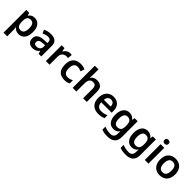

<svg xmlns="http://www.w3.org/2000/svg" viewBox="425 -2590 4660 4660"><g transform="rotate(45 2755.0 -260.0)"><path d="M366 -552Q461 -552 519 -481.5Q577 -411 577 -272Q577 -133 517.5 -61.5Q458 10 363 10Q303 10 266 -12Q229 -34 207 -63H199Q202 -44 204.5 -21.5Q207 1 207 20V240H81V-542H183L201 -470H207Q229 -504 267 -528Q305 -552 366 -552ZM330 -450Q263 -450 235.5 -410Q208 -370 207 -289V-273Q207 -186 233.5 -139.5Q260 -93 332 -93Q391 -93 419.5 -141.5Q448 -190 448 -274Q448 -358 419.5 -404Q391 -450 330 -450Z M923 -552Q1028 -552 1082.5 -506Q1137 -460 1137 -364V0H1048L1023 -75H1019Q984 -31 945 -10.5Q906 10 839 10Q766 10 718 -31Q670 -72 670 -158Q670 -242 731.5 -284Q793 -326 918 -331L1012 -334V-361Q1012 -412 987 -434.5Q962 -457 917 -457Q876 -457 838.5 -445Q801 -433 764 -417L724 -505Q764 -526 815.5 -539Q867 -552 923 -552ZM946 -254Q863 -251 831 -225.5Q799 -200 799 -157Q799 -118 821.5 -101.5Q844 -85 881 -85Q936 -85 974 -116.5Q1012 -148 1012 -210V-256Z M1579 -552Q1592 -552 1607.5 -551Q1623 -550 1634 -547L1623 -430Q1613 -432 1599 -433.5Q1585 -435 1574 -435Q1534 -435 1499 -418.5Q1464 -402 1442.5 -367.5Q1421 -333 1421 -281V0H1295V-542H1392L1410 -448H1416Q1440 -491 1482 -521.5Q1524 -552 1579 -552Z M1933 10Q1816 10 1749 -57Q1682 -124 1682 -268Q1682 -368 1715.5 -430.5Q1749 -493 1808 -522.5Q1867 -552 1943 -552Q1994 -552 2034 -542Q2074 -532 2102 -518L2065 -419Q2034 -431 2003 -439.5Q1972 -448 1943 -448Q1811 -448 1811 -269Q1811 -182 1844.5 -138Q1878 -94 1941 -94Q1986 -94 2021 -105Q2056 -116 2088 -135V-26Q2057 -8 2021.5 1Q1986 10 1933 10Z M2341 -579Q2341 -547 2338.5 -516.5Q2336 -486 2334 -471H2342Q2368 -512 2410 -532Q2452 -552 2503 -552Q2595 -552 2647 -505Q2699 -458 2699 -353V0H2573V-328Q2573 -450 2473 -450Q2397 -450 2369 -402Q2341 -354 2341 -265V0H2215V-760H2341Z M3075 -552Q3184 -552 3247.5 -487Q3311 -422 3311 -306V-242H2953Q2955 -168 2994 -127.5Q3033 -87 3102 -87Q3154 -87 3196 -97.5Q3238 -108 3282 -128V-27Q3242 -8 3199 1Q3156 10 3096 10Q3017 10 2955.5 -20.5Q2894 -51 2859.5 -113Q2825 -175 2825 -267Q2825 -406 2894 -479Q2963 -552 3075 -552ZM3075 -459Q3024 -459 2992.5 -426.5Q2961 -394 2956 -330H3189Q3188 -386 3160.5 -422.5Q3133 -459 3075 -459Z M3620 -552Q3723 -552 3781 -472H3786L3798 -542H3903V4Q3903 120 3837.5 180Q3772 240 3642 240Q3584 240 3535 232.5Q3486 225 3442 207V103Q3535 145 3650 145Q3712 145 3744.5 110.5Q3777 76 3777 10V-4Q3777 -19 3778 -39Q3779 -59 3781 -71H3777Q3749 -29 3708.5 -9.5Q3668 10 3617 10Q3518 10 3462 -64Q3406 -138 3406 -270Q3406 -402 3462.5 -477Q3519 -552 3620 -552ZM3653 -449Q3535 -449 3535 -268Q3535 -90 3655 -90Q3721 -90 3752.5 -126.5Q3784 -163 3784 -250V-269Q3784 -365 3752.5 -407Q3721 -449 3653 -449Z M4246 -552Q4349 -552 4407 -472H4412L4424 -542H4529V4Q4529 120 4463.5 180Q4398 240 4268 240Q4210 240 4161 232.5Q4112 225 4068 207V103Q4161 145 4276 145Q4338 145 4370.5 110.5Q4403 76 4403 10V-4Q4403 -19 4404 -39Q4405 -59 4407 -71H4403Q4375 -29 4334.5 -9.5Q4294 10 4243 10Q4144 10 4088 -64Q4032 -138 4032 -270Q4032 -402 4088.5 -477Q4145 -552 4246 -552ZM4279 -449Q4161 -449 4161 -268Q4161 -90 4281 -90Q4347 -90 4378.5 -126.5Q4410 -163 4410 -250V-269Q4410 -365 4378.5 -407Q4347 -449 4279 -449Z M4753 -751Q4782 -751 4802.5 -736.5Q4823 -722 4823 -685Q4823 -648 4802.5 -633Q4782 -618 4753 -618Q4724 -618 4703.5 -633Q4683 -648 4683 -685Q4683 -722 4703.5 -736.5Q4724 -751 4753 -751ZM4816 -542V0H4690V-542Z M5461 -272Q5461 -137 5391 -63.5Q5321 10 5201 10Q5127 10 5069 -23Q5011 -56 4978 -119Q4945 -182 4945 -272Q4945 -407 5014.5 -479.5Q5084 -552 5204 -552Q5279 -552 5337 -519.5Q5395 -487 5428 -424.5Q5461 -362 5461 -272ZM5074 -272Q5074 -186 5104.5 -139Q5135 -92 5203 -92Q5271 -92 5301.5 -139Q5332 -186 5332 -272Q5332 -358 5301.5 -404Q5271 -450 5202 -450Q5135 -450 5104.5 -404Q5074 -358 5074 -272Z"/></g></svg>

Font: Noto Sans Malayalam SemiBold
Style: Regular
Weight: 600
Designer: Jelle Bosma - Monotype Design Team
Foundry: Monotype Imaging Inc.
Version: Version 2.104; ttfautohint (v1.8.4.7-5d5b)